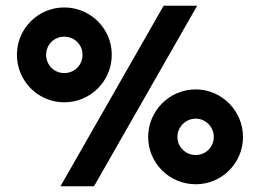

<svg xmlns="http://www.w3.org/2000/svg" viewBox="-20 -656 907 670"><path d="M828 -178C828 -269 754 -344 663 -344C571 -344 497 -269 497 -178C497 -87 571 -13 663 -13C754 -13 828 -87 828 -178ZM551 -636 191 -6H308L668 -636ZM370 -465C370 -556 296 -630 204 -630C113 -630 39 -556 39 -465C39 -373 113 -299 204 -299C296 -299 370 -373 370 -465ZM726 -178C726 -143 698 -115 663 -115C628 -115 599 -143 599 -178C599 -213 628 -242 663 -242C698 -242 726 -213 726 -178ZM268 -465C268 -429 240 -401 204 -401C169 -401 141 -429 141 -465C141 -500 169 -528 204 -528C240 -528 268 -500 268 -465Z"/></svg>

Font: Audiowide
Style: Regular
Weight: 400
Designer: Astigmatic (AOETI)
Foundry: Astigmatic (AOETI)
Version: Version 1.002